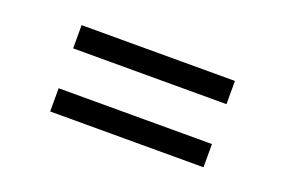

<svg xmlns="http://www.w3.org/2000/svg" viewBox="-46 -590 691 466"><g transform="rotate(20 300.0 -356.5)"><path d="M102 -245V-305H498V-245ZM102 -408V-468H498V-408Z"/></g></svg>

Font: Red Hat Text
Style: Regular
Weight: 400
Designer: Pentagram, MCKL
Foundry: MCKL
Version: Version 1.030